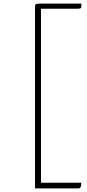

<svg xmlns="http://www.w3.org/2000/svg" viewBox="-20 -841 480 1058"><path d="M429 -821Q429 -802 426 -797.5Q423 -793 410 -793H206V166H428Q428 181 425 188Q422 195 418.5 196Q415 197 407 197H173V-806Q173 -816 178 -818.5Q183 -821 200 -821Z"/></svg>

Font: Yanone Kaffeesatz Thin
Style: Regular
Weight: 250
Designer: Yanone (Cyrillic: Daniel Pouzeot)
Foundry: Yanone
Version: Version 1.003;PS 001.003;hotconv 1.0.88;makeotf.lib2.5.64775